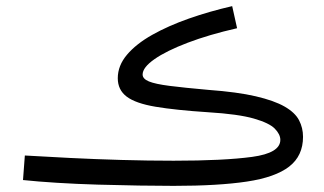

<svg xmlns="http://www.w3.org/2000/svg" viewBox="-20 -591 1058 626"><path d="M546 15Q498 15 433.5 14Q369 13 299.5 11Q230 9 166 5Q102 1 55 -4L61 -84Q128 -80 208.5 -76Q289 -72 375.5 -69.5Q462 -67 546 -67Q710 -67 802 -79.5Q894 -92 894 -135Q894 -153 876 -171.5Q858 -190 807.5 -204.5Q757 -219 659 -225Q552 -232 487 -243Q422 -254 393 -276Q364 -298 364 -336Q364 -377 394 -412.5Q424 -448 476.5 -477.5Q529 -507 596 -530.5Q663 -554 737 -571L753 -499Q661 -478 591.5 -451.5Q522 -425 483.5 -398Q445 -371 445 -348Q445 -334 465.5 -325.5Q486 -317 533 -311Q580 -305 659 -298Q754 -291 814 -277Q874 -263 908 -243.5Q942 -224 955 -199Q968 -174 968 -145Q968 -83 923 -48Q878 -13 785 1Q692 15 546 15Z"/></svg>

Font: Go Noto Kurrent-Regular
Style: Regular
Weight: 400
Designer: Monotype Design Team
Foundry: Monotype Imaging Inc.
Version: Version 2.012; ttfautohint (v1.8.4.7-5d5b)